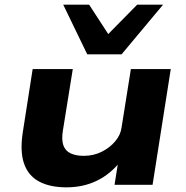

<svg xmlns="http://www.w3.org/2000/svg" viewBox="-20 -792 797 823"><path d="M265 11Q193 11 146.5 -14.5Q100 -40 82.5 -92.5Q65 -145 78 -227L120 -496H292L250 -235Q243 -194 251.5 -169.5Q260 -145 283 -134.5Q306 -124 339 -124Q381 -124 416 -141.5Q451 -159 474 -186.5Q497 -214 501 -245L541 -496H712L634 0H471L487 -101H497Q454 -46 395.5 -17.5Q337 11 265 11ZM354 -559 251 -772H362L444 -646L568 -772H679L501 -559Z"/></svg>

Font: Nunito Sans 10pt Expanded ExtraBold
Style: Italic
Weight: 800
Width: 7
Italic angle: -9°
Designer: Vernon Adams
Foundry: Vernon Adams
Version: Version 3.101;gftools[0.9.27]